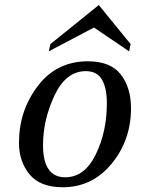

<svg xmlns="http://www.w3.org/2000/svg" viewBox="-20 -749 606 780"><path d="M234.9 11.7Q143.1 11.7 100.1 -40.5Q57.1 -92.8 57.1 -168.9Q57.1 -299.3 133.5 -399.7Q210 -500 336.9 -500Q429.2 -500 470.7 -446.5Q512.2 -393.1 512.2 -309.1Q512.2 -179.7 433.6 -84Q355 11.7 234.9 11.7ZM245.1 -28.8Q323.7 -28.8 368.9 -121.3Q414.1 -213.9 414.1 -329.1Q414.1 -392.6 393.8 -426.3Q373.5 -460 328.6 -460Q247.6 -460 201.2 -360.8Q154.8 -261.7 154.8 -159.2Q154.8 -28.8 245.1 -28.8ZM504.4 -540.5 361.8 -637.2 178.2 -540.5 184.6 -569.8 381.3 -728.5 510.7 -569.8Z"/></svg>

Font: Munson
Style: Italic
Weight: 400
Italic angle: -12°
Designer: Paul James MIller
Foundry: High-Logic / Made with FontCreator
Version: Version 2.10;May 5, 2019;FontCreator 11.5.0.2430 64-bit